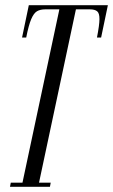

<svg xmlns="http://www.w3.org/2000/svg" viewBox="-20 -719 435 739"><path d="M18.5 0 21.5 -16H66.5L208.5 -683H153.9Q135 -683 122.4 -675.7Q109.9 -668.4 100.1 -645.2Q90.2 -622 80.9 -574.5H64.9L90.9 -699H395.2L369.2 -574.5H353.2Q362.6 -622 362.8 -645.2Q363 -668.4 353.8 -675.7Q344.5 -683 326.2 -683H272.2L130.2 -16H175.2L172.2 0Z"/></svg>

Font: Emberly Black
Style: Italic
Weight: 900
Italic angle: -12°
Designer: Rajesh Rajput
Foundry: Rajesh Rajput
Version: Version 1.000